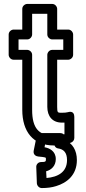

<svg xmlns="http://www.w3.org/2000/svg" viewBox="-20 -703 434 974"><path d="M254 -15C177 -15 143 -52 143 -146V-425C143 -440 129 -450 118 -450H74V-503H118C133 -503 143 -517 143 -528V-633H220V-528C220 -513 234 -503 245 -503H301V-450H245C230 -450 220 -436 220 -425V-161C220 -113 246 -81 294 -81H307V-22C289 -18 275 -15 254 -15ZM254 35C288 35 315 28 339 21C349 18 357 8 357 -3V-110C357 -144 328 -135 325 -134C318 -132 307 -131 294 -131C273 -131 270 -130 270 -161V-400H326C337 -400 351 -410 351 -425V-528C351 -539 341 -553 326 -553H270V-658C270 -669 260 -683 245 -683H118C107 -683 93 -673 93 -658V-553H49C38 -553 24 -543 24 -528V-425C24 -414 34 -400 49 -400H93V-146C93 -35 148 35 254 35ZM216 200 214 166C241 159 263 138 263 104C263 63 230 48 206 44L210 22H255C254 37 262 48 275 50C302 54 320 70 320 109C320 170 274 195 216 200ZM213 104C213 116 212 119 189 119C173 119 163 132 164 145L167 227C168 239 178 251 192 251C219 251 243 248 265 241C318 225 370 186 370 109C370 60 348 23 308 7L309 1C313 -25 292 -28 284 -28H189C179 -28 167 -20 165 -8L151 61C147 82 163 90 174 91C214 95 213 95 213 104Z"/></svg>

Font: Asimov
Style: NarOu
Weight: 500
Designer: Google
Version: Version 2.000980; 2014